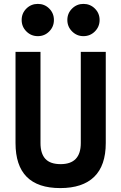

<svg xmlns="http://www.w3.org/2000/svg" viewBox="-20 -961 626 991"><path d="M290.9 9.8Q60.1 9.8 60.1 -222.7V-693.4H189V-222.7Q189 -168.5 214.1 -141.1Q239.3 -113.8 293 -113.8Q397 -113.8 397 -222.7V-693.4H525.9V-222.7Q525.9 -106.4 466.1 -48.3Q406.4 9.8 290.9 9.8ZM410.6 -774.4Q376.6 -774.4 352.1 -798.8Q327.6 -823.2 327.6 -857.9Q327.6 -892.6 352.1 -916.8Q376.6 -940.9 410.6 -940.9Q445.3 -940.9 469.7 -916.8Q494.1 -892.6 494.1 -857.9Q494.1 -823.2 469.8 -798.8Q445.5 -774.4 410.6 -774.4ZM175.3 -774.4Q140.6 -774.4 116.2 -798.8Q91.8 -823.2 91.8 -857.9Q91.8 -892.6 116.2 -916.8Q140.6 -940.9 175.3 -940.9Q210 -940.9 234.1 -916.8Q258.3 -892.6 258.3 -857.9Q258.3 -823.2 234.1 -798.8Q210 -774.4 175.3 -774.4Z"/></svg>

Font: Cascadia Mono
Style: Regular
Weight: 400
Monospace: yes
Designer: Aaron Bell
Foundry: Saja Typeworks
Version: Version 2404.023